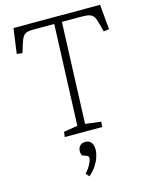

<svg xmlns="http://www.w3.org/2000/svg" viewBox="-139 -787 881 1135"><g transform="rotate(-15 301.5 -219.5)"><path d="M187 -31 272 -45 296 -662H179Q150 -662 133 -658.5Q116 -655 105.5 -640.5Q95 -626 85 -593L70 -544L36 -548L57 -701H587L601 -548L567 -544L554 -593Q547 -623 537.5 -637.5Q528 -652 511 -657Q494 -662 465 -662H343L319 -44L415 -32L412 0H183ZM264 262 246 241Q259 228 269 212.5Q279 197 285.5 182Q292 167 292 158Q292 151 289 147Q286 143 278 140L253 131Q245 113 247.5 96.5Q250 80 261.5 69.5Q273 59 292 59Q315 59 327.5 74Q340 89 340 119Q340 139 332 163.5Q324 188 307.5 213.5Q291 239 264 262Z"/></g></svg>

Font: Literata ExtraLight
Style: Italic
Weight: 250
Italic angle: -2°
Designer: Latin by Veronika Burian and Jose Scaglione. Greek by Irene Vlachou. Cyrillic by Vera Evstafieva
Foundry: TypeTogether
Version: Version 3.002